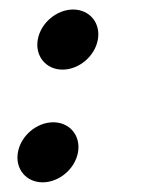

<svg xmlns="http://www.w3.org/2000/svg" viewBox="-20 -359 349 401"><path d="M58.9 -276.4C52.8 -241.8 76.1 -213.6 110.6 -213.6C145.2 -213.6 178.3 -241.8 184.4 -276.4C190.5 -310.9 167.3 -339.1 132.7 -339.1C98.2 -339.1 65 -310.9 58.9 -276.4ZM17.4 -40.9C11.3 -6.4 34.5 21.8 69.1 21.8C103.6 21.8 136.8 -6.4 142.9 -40.9C149 -75.5 125.8 -103.6 91.2 -103.6C56.7 -103.6 23.5 -75.5 17.4 -40.9Z"/></svg>

Font: TudorRose
Style: Oblique
Weight: 500
Italic angle: 10°
Version: Version 001.000